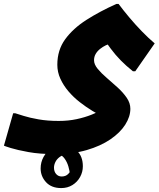

<svg xmlns="http://www.w3.org/2000/svg" viewBox="-60 -521 812 978"><path d="M220 264Q142 264 84.5 253.5Q27 243 -5 233Q-37 223 -40 221L7 56H18Q31 60 61 69.5Q91 79 136.5 87Q182 95 239 95Q288 95 330 86Q372 77 407 63Q442 49 467 35L473 78Q444 64 411 44Q378 24 346 -1Q314 -26 288.5 -56Q263 -86 247.5 -120Q232 -154 232 -191Q232 -266 272 -321Q312 -376 380 -419.5Q448 -463 533 -501H544Q567 -470 598 -433Q629 -396 663 -361Q697 -326 728 -300L629 -158H617Q582 -186 555 -213.5Q528 -241 504.5 -272.5Q481 -304 455 -343L527 -298Q520 -301 506.5 -299Q493 -297 478.5 -290Q464 -283 450 -272Q436 -261 427.5 -246.5Q419 -232 419 -214Q419 -193 437.5 -170.5Q456 -148 483.5 -124.5Q511 -101 539 -75.5Q567 -50 585.5 -23Q604 4 604 33Q604 73 578 114Q552 155 502 189Q452 223 381.5 243.5Q311 264 220 264ZM263 218Q301 218 331.5 246.5Q362 275 362 326Q362 355 348 380.5Q334 406 309 421.5Q284 437 252 437Q202 437 174.5 407Q147 377 147 337Q147 305 162 278Q177 251 203.5 234.5Q230 218 263 218ZM281 266Q258 268 243.5 279Q229 290 222 304.5Q215 319 215 333Q215 353 226 365.5Q237 378 254 378Q275 378 287.5 365Q300 352 307 335Q314 318 318 306L295 401Q298 390 296.5 370Q295 350 288.5 327.5Q282 305 269.5 287.5Q257 270 237 262Z"/></svg>

Font: Kufam ExtraBold
Style: Regular
Weight: 800
Designer: Wael Morcos, Artur Schmal
Foundry: Original Type
Version: Version 1.300; ttfautohint (v1.8.3)